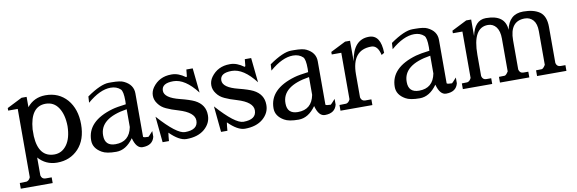

<svg xmlns="http://www.w3.org/2000/svg" viewBox="-50 -926 4474 1488"><g transform="rotate(-10 2187.0 -181.5)"><path d="M422 -395Q458 -340 459 -249Q457 -155 419 -103Q381 -51 321 -51Q197 -52 188 -218V-272Q202 -450 321 -450Q386 -450 422 -395ZM186 -528H146L27 -468V-448H102V90Q91 115 71 119L18 120V165H269V120H221Q192 120 185 90V-51Q242 14 329 15H332Q434 15 500 -55Q565 -125 565 -246Q565 -366 501 -441Q436 -515 332 -515H329Q241 -514 186 -447Z M933 -159Q911 -47 802 -47Q718 -47 718 -129Q716 -265 933 -299ZM839 -485Q886 -485 916 -457Q934 -439 934 -367Q934 -365 934 -362L933 -338Q860 -329 825 -319Q620 -260 620 -108Q620 -46 685 -9Q720 12 797 12Q874 12 933 -71Q955 12 1004 12Q1083 12 1099 -53V-98Q1064 -59 1062 -59Q1027 -59 1021 -66V-408Q1021 -477 950 -511Q923 -525 854 -525H832Q768 -525 658 -448L655 -399Q755 -485 839 -485Z M1348 -46Q1283 -46 1143 -203L1163 1H1213Q1216 -39 1220 -64Q1293 9 1350 9Q1440 9 1493 -36Q1545 -81 1545 -143V-146Q1545 -228 1466 -268Q1429 -286 1354 -305Q1234 -335 1234 -391Q1234 -450 1326 -450Q1418 -450 1512 -328L1492 -522H1442L1437 -471Q1436 -464 1430 -464Q1375 -504 1324 -504Q1324 -504 1323 -504Q1321 -504 1319 -504Q1225 -504 1172 -431Q1151 -401 1151 -367Q1151 -332 1174 -302Q1196 -271 1234 -254Q1272 -236 1328 -220Q1450 -183 1450 -119Q1450 -46 1348 -46Z M1808 -46Q1743 -46 1603 -203L1623 1H1673Q1676 -39 1680 -64Q1753 9 1810 9Q1900 9 1953 -36Q2005 -81 2005 -143V-146Q2005 -228 1926 -268Q1889 -286 1814 -305Q1694 -335 1694 -391Q1694 -450 1786 -450Q1878 -450 1972 -328L1952 -522H1902L1897 -471Q1896 -464 1890 -464Q1835 -504 1784 -504Q1784 -504 1783 -504Q1781 -504 1779 -504Q1685 -504 1632 -431Q1611 -401 1611 -367Q1611 -332 1634 -302Q1656 -271 1694 -254Q1732 -236 1788 -220Q1910 -183 1910 -119Q1910 -46 1808 -46Z M2368 -159Q2346 -47 2237 -47Q2153 -47 2153 -129Q2151 -265 2368 -299ZM2274 -485Q2321 -485 2351 -457Q2369 -439 2369 -367Q2369 -365 2369 -362L2368 -338Q2295 -329 2260 -319Q2055 -260 2055 -108Q2055 -46 2120 -9Q2155 12 2232 12Q2309 12 2368 -71Q2390 12 2439 12Q2518 12 2534 -53V-98Q2499 -59 2497 -59Q2462 -59 2456 -66V-408Q2456 -477 2385 -511Q2358 -525 2289 -525H2267Q2203 -525 2093 -448L2090 -399Q2190 -485 2274 -485Z M2879 -526Q2756 -526 2730 -359V-521H2691L2572 -461V-441H2647V-75Q2636 -50 2616 -46L2563 -45V0H2814V-45H2766Q2737 -45 2730 -75V-256Q2730 -448 2884 -448Q2935 -448 2952 -370L2974 -383Q2971 -526 2879 -526Z M3322 -159Q3300 -47 3191 -47Q3107 -47 3107 -129Q3105 -265 3322 -299ZM3228 -485Q3275 -485 3305 -457Q3323 -439 3323 -367Q3323 -365 3323 -362L3322 -338Q3249 -329 3214 -319Q3009 -260 3009 -108Q3009 -46 3074 -9Q3109 12 3186 12Q3263 12 3322 -71Q3344 12 3393 12Q3472 12 3488 -53V-98Q3453 -59 3451 -59Q3416 -59 3410 -66V-408Q3410 -477 3339 -511Q3312 -525 3243 -525H3221Q3157 -525 3047 -448L3044 -399Q3144 -485 3228 -485Z M3955 -391Q3948 -511 3798 -511H3795Q3708 -510 3683 -390V-520H3644L3525 -460V-440H3600V-75Q3589 -50 3569 -46L3526 -45V0H3757V-45H3719Q3690 -45 3683 -75V-242Q3683 -456 3803 -456Q3843 -456 3868 -424Q3892 -392 3892 -334V-75Q3874 -46 3862 -46H3861L3818 -45V0H4049V-45H4011Q3982 -45 3975 -75V-305Q3975 -456 4093 -456Q4133 -456 4159 -427Q4184 -398 4184 -340V-75Q4166 -46 4154 -46H4153L4110 -45V0H4341V-45H4303Q4274 -45 4267 -75V-359Q4267 -444 4220 -478Q4173 -511 4090 -511Q3979 -511 3955 -391Z"/></g></svg>

Font: Sawarabi Mincho
Style: Regular
Weight: 400
Version: Version 1.082; ttfautohint (v1.8.4.7-5d5b)